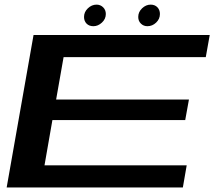

<svg xmlns="http://www.w3.org/2000/svg" viewBox="-20 -830 982 850"><path d="M9.5 0H789.5L806.5 -98H177L212 -298.5H800L816.5 -389.5H228.5L261.5 -577H891L908.5 -675H128.5ZM393.5 -714Q414 -714 431.2 -730Q448.5 -746 448.5 -768Q448.5 -786 436.5 -797.8Q424.5 -809.5 407.5 -809.5Q386 -809.5 369 -793.2Q352 -777 352 -755Q352 -737 363.2 -725.5Q374.5 -714 393.5 -714ZM632.5 -714Q654.5 -714 671.2 -730Q688 -746 688 -768Q688 -786 676.8 -797.8Q665.5 -809.5 647 -809.5Q626 -809.5 609 -793.2Q592 -777 592 -755Q592 -737 603.8 -725.5Q615.5 -714 632.5 -714Z"/></svg>

Font: Anybody ExtraExpanded Medium
Style: Italic
Weight: 500
Width: 8
Italic angle: -10°
Version: Version 1.113;gftools[0.9.25]